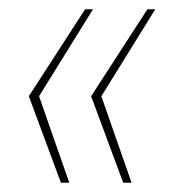

<svg xmlns="http://www.w3.org/2000/svg" viewBox="-20 -471 382 413"><path d="M64 -264 129 -78H111L42 -264L163 -451H180ZM198 -264 263 -78H245L176 -264L297 -451H314Z"/></svg>

Font: Genos Thin
Style: Italic
Weight: 100
Italic angle: -8°
Designer: Robert E. Leuschke
Foundry: Robert E. Leuschke
Version: Version 1.010